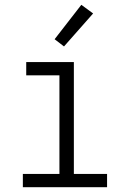

<svg xmlns="http://www.w3.org/2000/svg" viewBox="-20 -778 540 798"><path d="M75 0V-55H227V-465H89V-520H287V-55H425V0ZM246 -585 207 -615 318 -758 367 -722Z"/></svg>

Font: Iosevka Fixed Light
Style: Regular
Weight: 300
Monospace: yes
Designer: Belleve Invis
Foundry: Belleve Invis
Version: Version 32.3.0